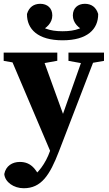

<svg xmlns="http://www.w3.org/2000/svg" viewBox="-22 -763 577 1020"><path d="M104 237C196.8 237 242 168.9 291.2 40.9L493 -483.4H427.5L296.6 -112.5L243.9 38.7C220.4 105.8 179.7 160.4 132.1 189.1L162.7 206L200.3 189.1L169.3 143.6C142.3 104.4 110 97.3 83.3 97.3C43.9 97.3 9.2 117.8 0.7 161.6C4.3 204.2 50.7 237 104 237ZM254.6 62.8 328.8 -112.2 321.8 -132.9 194.9 -483.4H22.5L254.6 62.8ZM-2.5 -439.7 88.3 -424H192.7L282.4 -440.2V-483.4H-2.5V-439.7ZM341.7 -439.7 425.3 -424.7H444.6L530.5 -439.7V-483.4H341.7V-439.7ZM310.4 -548.9C442 -548.9 500.1 -607.6 499.6 -688.6C488.5 -725.5 463.3 -742.5 429.1 -742.8C391 -742.8 365 -719.6 365 -681C365 -642 394.6 -612.1 435.2 -595.7L461.2 -651.1C421.7 -614.2 381.3 -597 310.4 -597C239.5 -597 199.1 -614.2 159.6 -651.1L185.7 -595.7C226.2 -612.1 255.9 -642 255.9 -681C255.9 -719.6 229.9 -742.8 191.7 -742.8C157.5 -742.5 132.3 -725.5 121.3 -688.6C120.7 -608.3 178.8 -548.9 310.4 -548.9Z"/></svg>

Font: Source Serif Variable
Style: Regular
Weight: 389
Designer: Frank Grießhammer
Foundry: Adobe Systems Incorporated
Version: Version 3.001;hotconv 1.0.111;makeotfexe 2.5.65597